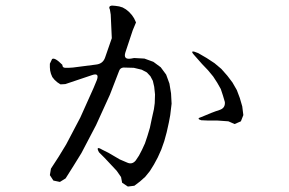

<svg xmlns="http://www.w3.org/2000/svg" viewBox="-20 -646 1040 690"><path d="M418.9 10.7 415 -9.8 399.4 -32.2 356.4 -78.1 335.9 -98.6Q322.3 -123 346.7 -108.4L370.1 -96.7L410.2 -73.2L437.5 -61.5Q455.1 -53.7 467.8 -69.3L479.5 -86.9L490.2 -107.4L501 -130.9L509.8 -157.2L518.6 -186.5L525.4 -218.8L533.2 -253.9L536.1 -275.4L537.1 -306.6L534.2 -334L529.3 -355.5L520.5 -372.1L507.8 -385.7L489.3 -395.5L460.9 -402.3L423.8 -403.3Q412.1 -402.3 408.2 -391.6L375 -305.7L325.2 -196.3L272.5 -95.7L244.1 -49.8L215.8 -4.9L195.3 7.8L171.9 2.9L159.2 -16.6L163.1 -40L190.4 -82L217.8 -127L268.6 -223.6L316.4 -330.1L328.1 -358.4Q337.9 -385.7 310.5 -376L214.8 -343.8L197.3 -342.8L185.5 -350.6L175.8 -359.4L168 -369.1L163.1 -380.9L160.2 -392.6L159.2 -404.3V-417L167 -433.6Q175.8 -441.4 204.1 -413.1Q204.1 -402.3 214.8 -402.3H226.6L242.2 -403.3L326.2 -414.1Q349.6 -417 357.4 -438.5L381.8 -508.8L377.9 -593.8L375 -611.3Q368.2 -624 381.8 -626L394.5 -625L408.2 -623L420.9 -619.1L432.6 -612.3L443.4 -603.5L454.1 -591.8L461.9 -580.1L468.8 -565.4L457 -537.1L430.7 -458Q421.9 -430.7 451.2 -435.5L461.9 -437.5L499 -435.5L531.2 -423.8L557.6 -404.3L577.1 -377.9L588.9 -345.7L594.7 -310.5L596.7 -273.4L591.8 -232.4L586.9 -206.1L579.1 -170.9L570.3 -138.7L559.6 -108.4L546.9 -80.1L533.2 -54.7L518.6 -31.2L502 -10.7L483.4 5.9L462.9 21.5L439.5 24.4ZM692.4 -455.1 722.7 -437.5 751 -418.9 775.4 -398.4 796.9 -374 815.4 -349.6 831.1 -322.3 841.8 -293.9 850.6 -263.7 854.5 -232.4 845.7 -210 823.2 -200.2 800.8 -210 788.1 -210.9 774.4 -211.9 759.8 -212.9H725.6L703.1 -213.9Q683.6 -219.7 704.1 -225.6L739.3 -240.2L754.9 -246.1L769.5 -251Q790 -257.8 788.1 -279.3L781.2 -302.7L773.4 -326.2L760.7 -348.6L746.1 -371.1L727.5 -393.6L706.1 -416L677.7 -448.2Q658.2 -469.7 692.4 -455.1Z"/></svg>

Font: B2 Hana
Style: Regular
Weight: 500
Version: 2020-08-05; (max)